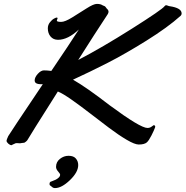

<svg xmlns="http://www.w3.org/2000/svg" viewBox="-20 -734 957 990"><path d="M910.6 -651.9Q844.7 -592.8 735.1 -524.4Q625.5 -456.1 535.2 -409.9Q444.8 -363.8 356.4 -323.2Q425.8 -283.7 544.4 -191.9Q703.6 -74.2 740.2 -74.2Q752.9 -74.2 762 -81.3Q771 -88.4 772 -88.4Q780.3 -88.4 780.3 -80.6Q780.3 -77.6 779.3 -76.2Q774.4 -62 761 -35.6Q747.6 -9.3 737.3 0Q724.6 11.2 695.3 11.2Q674.8 11.2 633.3 -13.2Q591.8 -37.6 542.7 -74.5Q493.7 -111.3 444.8 -149.2Q396 -187 349.9 -219.5Q303.7 -252 278.3 -262.2Q127.9 -24.9 121.6 -12.2Q119.6 -8.3 113 -3.2Q106.4 2 104.5 2Q98.1 2 92.3 3.4Q86.4 4.9 83.5 4.9Q80.1 4.9 74.5 4.4Q68.8 3.9 66.4 3.9Q59.6 3.9 55.7 6.8Q53.7 8.3 50.3 9.3Q46.9 10.3 45.4 11.2Q42 14.6 39.1 14.6Q31.7 14.6 22.7 6.6Q13.7 -1.5 13.7 -8.3Q13.7 -13.2 22.5 -32.2Q27.8 -42.5 200.7 -299.8Q200.2 -299.8 196.5 -299.8Q192.9 -299.8 191.4 -299.8Q189.9 -299.8 186.3 -300Q182.6 -300.3 180.7 -300.5Q178.7 -300.8 175.3 -301.5Q171.9 -302.2 169.9 -303.2Q168 -304.2 165.5 -305.7Q163.1 -307.1 161.9 -308.8Q160.6 -310.5 159.7 -313.2Q158.7 -315.9 158.7 -318.8Q158.7 -335.4 175 -353.3Q191.4 -371.1 206.5 -371.1Q224.6 -371.1 244.6 -368.2Q336.9 -504.4 386.7 -582Q330.1 -528.8 279.3 -528.8Q254.9 -528.8 240.7 -545.7Q226.6 -562.5 226.6 -587.9Q226.6 -605.5 237.5 -619.1Q248.5 -632.8 258.8 -638.2Q269 -643.6 272.5 -643.6Q276.9 -643.6 276.9 -639.6Q276.9 -637.7 274.9 -633.8Q272.9 -629.9 272.9 -627.9Q272.9 -621.1 295.4 -621.1Q314.9 -621.1 352.5 -644.3Q390.1 -667.5 426.3 -690.7Q462.4 -713.9 479.5 -713.9Q498.5 -713.9 508.3 -707Q509.8 -705.6 514.4 -704.3Q519 -703.1 521.5 -701.2Q524.9 -698.2 526.9 -694.6Q528.8 -690.9 530.3 -689.9Q539.6 -682.1 539.6 -673.8Q539.6 -667.5 535.6 -661.1Q473.6 -567.4 383.3 -424.8Q504.4 -487.8 660.2 -586.2Q815.9 -684.6 828.6 -702.1Q831.5 -707 836.9 -707Q839.8 -707 845.7 -704.6Q851.6 -702.1 854.5 -702.1Q916.5 -692.9 916.5 -665Q916.5 -657.2 910.6 -651.9ZM383.3 117.2Q383.3 153.8 340.6 194.8Q297.9 235.8 263.7 235.8Q254.4 235.8 248.3 230Q242.2 224.1 240.7 223.6Q235.4 222.2 235.4 213.9Q235.4 207 239.7 203.6Q240.2 203.1 249 200Q257.8 196.8 266.4 192.9Q274.9 189 282.5 181.9Q290 174.8 290 167Q290 161.6 279.5 149.9Q269 138.2 269 126.5Q269 101.1 289.1 85.2Q309.1 69.3 333.5 69.3Q359.4 69.3 371.3 83.5Q383.3 97.7 383.3 117.2Z"/></svg>

Font: Yellowtail
Style: Regular
Weight: 400
Designer: Astigmatic (AOETI)
Foundry: Astigmatic (AOETI)
Version: Version 1.000